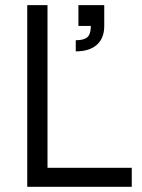

<svg xmlns="http://www.w3.org/2000/svg" viewBox="-20 -720 548 740"><path d="M272 -564.9Q304.2 -564.9 317.1 -577.1Q330.1 -589.4 330.1 -620.1H282.2V-700.2H381.8V-620.1Q381.8 -572.8 353.3 -547.4Q324.7 -522 272 -522ZM85 0V-700.2H163.1V-73.2H487.8V0Z"/></svg>

Font: Uncut Sans
Style: Regular
Weight: 400
Designer: Kasper Nordkvist
Foundry: UNCUT.wtf
Version: Version 1.304;Glyphs 3.2 (3246)